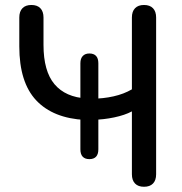

<svg xmlns="http://www.w3.org/2000/svg" viewBox="-20 -732 721 760"><path d="M502.1 -42.3V-291.1Q474.1 -276.1 432 -267.3Q389.9 -258.5 348.8 -257.8L369.3 -271.8V-140.9Q369.3 -121.5 360.3 -111.8Q351.2 -102.1 333.8 -102.1Q316.4 -102.1 307.3 -111.8Q298.2 -121.5 298.2 -140.9V-271.8L317 -257.2Q190.3 -263.6 123.3 -334.8Q56.4 -406 56.4 -548.3V-662.7Q56.4 -686.5 68.8 -699.4Q81.1 -712.3 104.3 -712.3Q127.5 -712.3 139.8 -699.4Q152.2 -686.5 152.2 -662.7V-554.3Q152.2 -450.4 195.7 -398.7Q239.2 -347.1 323.7 -342.1L298.2 -331.4V-481.5Q298.2 -500.3 307.6 -510.3Q317 -520.3 333.8 -520.3Q351.2 -520.3 360.3 -510.6Q369.3 -500.9 369.3 -481.5V-331.4L344.8 -341.4Q388.1 -341.4 429.2 -350.6Q470.2 -359.7 502.1 -378.4V-662.7Q502.1 -686.5 514.5 -699.4Q526.9 -712.3 550 -712.3Q573.2 -712.3 585.6 -699.4Q598 -686.5 598 -662.7V-42.3Q598 -18.2 585.6 -5.5Q573.2 7.3 550 7.3Q526.9 7.3 514.5 -5.6Q502.1 -18.5 502.1 -42.3Z"/></svg>

Font: SN Pro Thin
Style: Regular
Weight: 200
Designer: Tobias Whetton
Foundry: Supernotes
Version: Version 1.003;Glyphs 3.3 (3324)